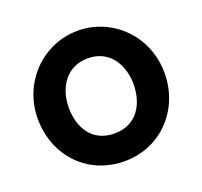

<svg xmlns="http://www.w3.org/2000/svg" viewBox="-143 -1004 1246 1183"><g transform="rotate(-20 480.0 -412.5)"><path d="M65 -413C65 -172 237 15 481 15C718 15 896 -172 896 -413C896 -654 710 -840 481 -840C254 -840 65 -654 65 -413ZM268 -413C268 -536 336 -659 481 -659C627 -659 693 -536 693 -413C693 -290 631 -167 481 -167C327 -167 268 -290 268 -413Z"/></g></svg>

Font: Hussar Przerywany
Style: Regular
Weight: 400
Foundry: Cannot Into Space Fonts
Version: Version 0.982